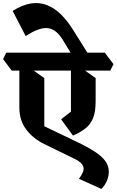

<svg xmlns="http://www.w3.org/2000/svg" viewBox="-76 -996 756 1245"><path d="M581.2 229 436 163.5Q472 116.2 465.1 88.1Q458.2 60 414 37.2L212.5 -61.2Q141.8 -95 95.6 -154.2Q49.5 -213.5 49.5 -299V-589.2L106 -564.5L211.2 -489.5V-177.5L414 -80.2Q492.5 -43 539.5 -12Q586.5 19 608 49.8Q629.5 80.5 629.5 117.2Q629.5 146.5 617.4 175.9Q605.2 205.2 581.2 229ZM397.2 -116.8 320.2 -222.5 384 -272V-590L438.8 -564.5L544.2 -489.5V-340Q544.2 -272.2 527.8 -231.1Q511.2 -190 478.8 -164.1Q446.2 -138.2 397.2 -116.8ZM0 -538 -56.2 -612.8 -35.2 -654.5H603.8L660 -579.8L639 -538ZM418.5 -593.5 333.2 -734.2Q290.2 -806.8 234.4 -813.4Q178.5 -820 90.5 -762L6 -925.2Q69.5 -965 124.5 -973.5Q179.5 -982 228.2 -963.1Q277 -944.2 320 -901.8Q363 -859.2 401.8 -796.2L503.2 -634.2Z"/></svg>

Font: Eczar
Style: Regular
Weight: 400
Designer: Vaibhav Singh
Foundry: Rosetta Type Foundry
Version: Version 2.000